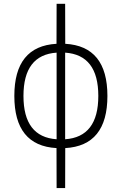

<svg xmlns="http://www.w3.org/2000/svg" viewBox="-20 -752 626 987"><path d="M271 214.8 270.5 9.3Q53.7 -2.9 53.7 -258.8Q53.7 -514.6 270.5 -526.9L271 -732.4H314.9L315.4 -526.9Q532.2 -514.6 532.2 -258.8Q532.2 -2.9 315.4 9.3L314.9 214.8ZM100.6 -258.8Q100.6 -47.9 271 -36.1V-481.4Q100.6 -469.7 100.6 -258.8ZM485.4 -258.8Q485.4 -469.7 314.9 -481.4V-36.1Q485.4 -47.9 485.4 -258.8Z"/></svg>

Font: Caskaydia Cove ExtraLight
Style: Regular
Weight: 200
Monospace: yes
Designer: Aaron Bell
Foundry: Saja Typeworks
Version: Version 4.300; ttfautohint (v1.8.3)